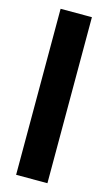

<svg xmlns="http://www.w3.org/2000/svg" viewBox="-111 -741 441 782"><g transform="rotate(15 109.0 -350.0)"><path d="M175 -700V0H43V-700Z"/></g></svg>

Font: Jockey One
Style: Regular
Weight: 400
Designer: TypeTogether
Foundry: TypeTogether
Version: Version 1.002